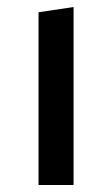

<svg xmlns="http://www.w3.org/2000/svg" viewBox="-20 -528 320 548"><path d="M90 -493 190 -508V0H90Z"/></svg>

Font: Changa ExtraLight
Style: Regular
Weight: 400
Version: Version 3.002; ttfautohint (v1.8.2)